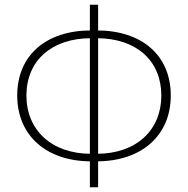

<svg xmlns="http://www.w3.org/2000/svg" viewBox="-20 -770 797 814"><path d="M366 -86H390C581 -86 704 -196 704 -365C704 -536 581 -641 390 -641H366C176 -641 53 -536 53 -365C53 -196 176 -86 366 -86ZM366 -118C198 -118 92 -219 92 -365C92 -512 198 -608 366 -608H390C559 -608 664 -512 664 -365C664 -219 559 -118 390 -118ZM361 24H396V-750H361Z"/></svg>

Font: Source Han Sans JP VF
Style: Regular
Weight: 250
Designer: Ryoko NISHIZUKA 西塚涼子 (kana, bopomofo & ideographs); Paul D. Hunt (Latin, Greek & Cyrillic); Sandoll Communications 산돌커뮤니
Foundry: Adobe
Version: Version 2.004;hotconv 1.0.118;makeotfexe 2.5.65603